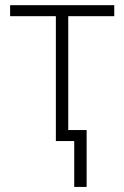

<svg xmlns="http://www.w3.org/2000/svg" viewBox="-20 -551 486 750"><path d="M426.3 -530.8V-487.8H246.6V-43H318.4V179.2H270V0H198.2V-487.8H19.5V-530.8Z"/></svg>

Font: Open Sans Light
Style: Regular
Weight: 300
Designer: Monotype Design Team
Foundry: Monotype Imaging Inc.
Version: Version 3.000; ttfautohint (v1.8.4)